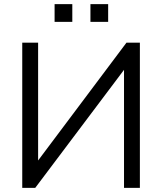

<svg xmlns="http://www.w3.org/2000/svg" viewBox="-20 -912 787 932"><path d="M88 0V-705H165V-133L594 -705H659V0H582V-573L151 0ZM419 -806V-892H505V-806ZM245 -806V-892H331V-806Z"/></svg>

Font: Mulish
Style: Regular
Weight: 400
Designer: Vernon Adams
Foundry: Vernon Adams
Version: Version 3.603; ttfautohint (v1.8.3)